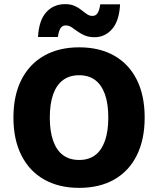

<svg xmlns="http://www.w3.org/2000/svg" viewBox="-20 -899 765 929"><path d="M363 -670Q462 -670 533 -629.5Q604 -589 642 -513Q680 -437 680 -330Q680 -224 642 -147.5Q604 -71 533 -30.5Q462 10 363 10Q265 10 193.5 -30.5Q122 -71 83.5 -147.5Q45 -224 45 -330Q45 -437 83.5 -513Q122 -589 193.5 -629.5Q265 -670 363 -670ZM363 -535Q317 -535 285.5 -512Q254 -489 237.5 -443.5Q221 -398 221 -330Q221 -263 237.5 -217Q254 -171 285.5 -148Q317 -125 363 -125Q409 -125 440 -148Q471 -171 487.5 -217Q504 -263 504 -330Q504 -398 487.5 -443.5Q471 -489 440 -512Q409 -535 363 -535ZM561 -878Q557 -798 522.5 -758.5Q488 -719 438 -719Q410 -719 390 -727.5Q370 -736 354.5 -747.5Q339 -759 326 -767.5Q313 -776 298 -776Q281 -776 272.5 -762Q264 -748 260 -720H164Q168 -800 203.5 -839.5Q239 -879 295 -879Q322 -879 341 -870.5Q360 -862 374 -850.5Q388 -839 400.5 -830.5Q413 -822 427 -822Q444 -822 452.5 -836Q461 -850 465 -878Z"/></svg>

Font: Kantumruy Pro
Style: Bold
Weight: 700
Version: Version 1.002